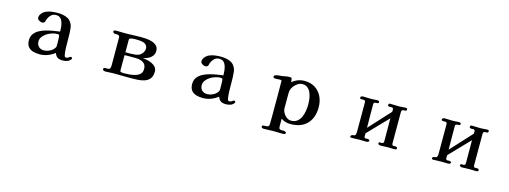

<svg xmlns="http://www.w3.org/2000/svg" viewBox="-12 -1315 6024 2272"><g transform="rotate(15 3000.0 -179.0)"><path d="M586 -172Q586 -177 586 -192.5Q586 -208 585 -225.5Q584 -243 583.5 -257Q583 -271 581 -273Q576 -281 570.5 -282.5Q565 -284 556 -284Q528 -284 495 -274Q462 -264 432 -245Q402 -226 382.5 -200Q363 -174 363 -142Q363 -102 387.5 -78.5Q412 -55 451 -55Q480 -55 511 -67.5Q542 -80 562 -101Q570 -109 578 -121Q586 -133 586 -144ZM799 -48Q799 -43 795 -39Q778 -15 752 -6Q726 3 697 3Q658 3 634.5 -11Q611 -25 598 -63Q558 -32 511 -14.5Q464 3 414 3Q370 3 332.5 -8Q295 -19 272.5 -47.5Q250 -76 250 -127Q250 -173 273 -204.5Q296 -236 333.5 -256.5Q371 -277 415.5 -289Q460 -301 503.5 -308Q547 -315 581 -320Q581 -345 578 -375Q575 -405 566 -433Q557 -461 537.5 -479Q518 -497 485 -497Q445 -497 419 -468.5Q393 -440 383 -403Q382 -399 381 -393.5Q380 -388 377 -383Q371 -375 362.5 -371.5Q354 -368 344 -368Q328 -368 307.5 -381Q287 -394 287 -413Q287 -438 302 -458Q323 -488 356 -502.5Q389 -517 426 -521.5Q463 -526 496 -526Q527 -526 559 -520.5Q591 -515 619.5 -500.5Q648 -486 666 -457Q685 -428 689 -393.5Q693 -359 694 -325Q695 -290 695 -255Q695 -220 696 -185Q696 -175 696.5 -154.5Q697 -134 699 -110.5Q701 -87 704.5 -68.5Q708 -50 714 -44Q718 -41 727 -41Q748 -41 759.5 -52.5Q771 -64 784 -64Q789 -64 794 -58.5Q799 -53 799 -48Z M1655 -148Q1655 -188 1636.5 -209.5Q1618 -231 1588.5 -240Q1559 -249 1525 -249H1477Q1455 -249 1433 -249Q1411 -249 1389 -248V-60Q1389 -45 1405 -42Q1421 -39 1431 -39Q1460 -39 1497.5 -41.5Q1535 -44 1571.5 -54Q1608 -64 1631.5 -86Q1655 -108 1655 -148ZM1614 -384Q1614 -414 1599.5 -430.5Q1585 -447 1562 -453.5Q1539 -460 1513.5 -461.5Q1488 -463 1466 -463Q1457 -463 1439 -462Q1421 -461 1405.5 -455.5Q1390 -450 1390 -437V-284Q1404 -284 1417 -283.5Q1430 -283 1443 -283Q1472 -283 1507.5 -286.5Q1543 -290 1568 -306Q1586 -318 1600 -340Q1614 -362 1614 -384ZM1786 -151Q1786 -96 1761.5 -65.5Q1737 -35 1698 -22Q1659 -9 1614 -6.5Q1569 -4 1528 -4Q1476 -4 1423 -5Q1370 -6 1317 -6Q1292 -6 1267 -4Q1242 -2 1217 -2Q1209 -2 1197.5 -7Q1186 -12 1186 -22Q1186 -34 1193.5 -38Q1201 -42 1211 -42Q1217 -42 1222.5 -41.5Q1228 -41 1233 -41Q1262 -41 1267.5 -57.5Q1273 -74 1273 -97Q1273 -181 1272.5 -265Q1272 -349 1272 -433Q1272 -450 1263 -455.5Q1254 -461 1241 -461.5Q1228 -462 1216 -462Q1206 -462 1197 -468.5Q1188 -475 1188 -486Q1188 -497 1199.5 -499.5Q1211 -502 1218 -502Q1250 -502 1280.5 -501Q1311 -500 1342 -500Q1386 -500 1429.5 -502.5Q1473 -505 1516 -505Q1545 -505 1583 -502.5Q1621 -500 1656.5 -489.5Q1692 -479 1715.5 -456Q1739 -433 1739 -392Q1739 -356 1719.5 -331Q1700 -306 1670.5 -291.5Q1641 -277 1609 -271Q1635 -268 1665 -261Q1695 -254 1723 -240.5Q1751 -227 1768.5 -205.5Q1786 -184 1786 -151Z M2586 -172Q2586 -177 2586 -192.5Q2586 -208 2585 -225.5Q2584 -243 2583.5 -257Q2583 -271 2581 -273Q2576 -281 2570.5 -282.5Q2565 -284 2556 -284Q2528 -284 2495 -274Q2462 -264 2432 -245Q2402 -226 2382.5 -200Q2363 -174 2363 -142Q2363 -102 2387.5 -78.5Q2412 -55 2451 -55Q2480 -55 2511 -67.5Q2542 -80 2562 -101Q2570 -109 2578 -121Q2586 -133 2586 -144ZM2799 -48Q2799 -43 2795 -39Q2778 -15 2752 -6Q2726 3 2697 3Q2658 3 2634.5 -11Q2611 -25 2598 -63Q2558 -32 2511 -14.5Q2464 3 2414 3Q2370 3 2332.5 -8Q2295 -19 2272.5 -47.5Q2250 -76 2250 -127Q2250 -173 2273 -204.5Q2296 -236 2333.5 -256.5Q2371 -277 2415.5 -289Q2460 -301 2503.5 -308Q2547 -315 2581 -320Q2581 -345 2578 -375Q2575 -405 2566 -433Q2557 -461 2537.5 -479Q2518 -497 2485 -497Q2445 -497 2419 -468.5Q2393 -440 2383 -403Q2382 -399 2381 -393.5Q2380 -388 2377 -383Q2371 -375 2362.5 -371.5Q2354 -368 2344 -368Q2328 -368 2307.5 -381Q2287 -394 2287 -413Q2287 -438 2302 -458Q2323 -488 2356 -502.5Q2389 -517 2426 -521.5Q2463 -526 2496 -526Q2527 -526 2559 -520.5Q2591 -515 2619.5 -500.5Q2648 -486 2666 -457Q2685 -428 2689 -393.5Q2693 -359 2694 -325Q2695 -290 2695 -255Q2695 -220 2696 -185Q2696 -175 2696.5 -154.5Q2697 -134 2699 -110.5Q2701 -87 2704.5 -68.5Q2708 -50 2714 -44Q2718 -41 2727 -41Q2748 -41 2759.5 -52.5Q2771 -64 2784 -64Q2789 -64 2794 -58.5Q2799 -53 2799 -48Z M3640 -248Q3640 -280 3635 -316.5Q3630 -353 3616 -386.5Q3602 -420 3577 -441Q3552 -462 3511 -462Q3483 -462 3455.5 -444.5Q3428 -427 3408.5 -400.5Q3389 -374 3383 -347Q3381 -336 3380.5 -324.5Q3380 -313 3380 -302Q3380 -259 3380 -217Q3380 -175 3380 -132Q3380 -104 3395.5 -75.5Q3411 -47 3436.5 -28Q3462 -9 3491 -9Q3538 -9 3567 -32.5Q3596 -56 3612 -92.5Q3628 -129 3634 -170.5Q3640 -212 3640 -248ZM3768 -246Q3768 -116 3696.5 -42Q3625 32 3493 32Q3430 32 3380 -3V94Q3380 115 3389.5 122Q3399 129 3413.5 129Q3428 129 3443 129Q3450 129 3461 134.5Q3472 140 3472 149Q3472 157 3461 162Q3450 167 3443 167Q3413 167 3383.5 165.5Q3354 164 3324 164Q3294 164 3264 166Q3234 168 3204 168Q3197 168 3186 163Q3175 158 3175 150Q3175 134 3190 131.5Q3205 129 3223.5 129.5Q3242 130 3250 124Q3258 117 3260 109Q3262 101 3262 91Q3262 65 3262.5 38.5Q3263 12 3263 -14V-268Q3263 -309 3262.5 -350.5Q3262 -392 3262 -433Q3262 -440 3256 -442Q3250 -444 3245 -444Q3230 -444 3215 -442.5Q3200 -441 3185 -441Q3177 -441 3167.5 -444Q3158 -447 3158 -458Q3158 -473 3172 -478Q3189 -486 3214 -488Q3239 -490 3258 -492Q3279 -495 3299.5 -499.5Q3320 -504 3342 -504Q3364 -504 3368 -497Q3372 -490 3374 -470L3376 -448Q3442 -505 3528 -505Q3604 -505 3657.5 -470.5Q3711 -436 3739.5 -377.5Q3768 -319 3768 -246Z M4789 -19Q4789 -4 4779.5 -1.5Q4770 1 4758 1Q4739 1 4720 0Q4701 -1 4682 -1Q4658 -1 4634 0.5Q4610 2 4586 2Q4579 2 4570 -3.5Q4561 -9 4561 -16Q4561 -33 4573 -32.5Q4585 -32 4596 -32Q4612 -32 4617 -39.5Q4622 -47 4622 -62Q4622 -132 4621.5 -201Q4621 -270 4621 -340L4383 -93Q4383 -85 4382.5 -76Q4382 -67 4382 -59Q4382 -48 4386 -41Q4390 -34 4403 -34Q4409 -34 4414.5 -34.5Q4420 -35 4426 -35Q4432 -35 4440.5 -31Q4449 -27 4449 -19Q4449 -8 4438.5 -3.5Q4428 1 4418 1Q4398 1 4377.5 0Q4357 -1 4337 -1Q4312 -1 4287 0.5Q4262 2 4236 2Q4218 2 4218 -13Q4218 -18 4226 -25Q4234 -32 4238 -32Q4267 -32 4274 -45Q4281 -58 4281 -84V-436Q4281 -449 4277.5 -459.5Q4274 -470 4257 -470Q4252 -470 4246.5 -469.5Q4241 -469 4236 -469Q4229 -469 4220.5 -471.5Q4212 -474 4212 -484Q4212 -495 4222 -500.5Q4232 -506 4242 -506Q4268 -506 4293.5 -504.5Q4319 -503 4344 -503Q4362 -503 4380.5 -505Q4399 -507 4418 -507Q4425 -507 4433.5 -503.5Q4442 -500 4442 -492Q4442 -477 4433 -474.5Q4424 -472 4411.5 -472.5Q4399 -473 4390 -468.5Q4381 -464 4381 -445Q4381 -374 4381.5 -302.5Q4382 -231 4383 -160L4622 -420Q4622 -426 4622.5 -432Q4623 -438 4623 -444Q4623 -455 4619 -462.5Q4615 -470 4602 -470Q4596 -470 4590.5 -469.5Q4585 -469 4579 -469Q4572 -469 4563.5 -471.5Q4555 -474 4555 -484Q4555 -494 4559 -500Q4563 -506 4574 -506Q4602 -506 4629.5 -504.5Q4657 -503 4685 -503Q4705 -503 4725 -505.5Q4745 -508 4765 -508Q4773 -508 4779 -505Q4785 -502 4785 -492Q4785 -477 4775.5 -474.5Q4766 -472 4753.5 -472.5Q4741 -473 4731.5 -468Q4722 -463 4722 -443V-61Q4722 -51 4726 -42.5Q4730 -34 4743 -34Q4749 -34 4754.5 -34.5Q4760 -35 4766 -35Q4772 -35 4780.5 -31Q4789 -27 4789 -19Z M5789 -19Q5789 -4 5779.5 -1.5Q5770 1 5758 1Q5739 1 5720 0Q5701 -1 5682 -1Q5658 -1 5634 0.5Q5610 2 5586 2Q5579 2 5570 -3.5Q5561 -9 5561 -16Q5561 -33 5573 -32.5Q5585 -32 5596 -32Q5612 -32 5617 -39.5Q5622 -47 5622 -62Q5622 -132 5621.5 -201Q5621 -270 5621 -340L5383 -93Q5383 -85 5382.5 -76Q5382 -67 5382 -59Q5382 -48 5386 -41Q5390 -34 5403 -34Q5409 -34 5414.5 -34.5Q5420 -35 5426 -35Q5432 -35 5440.5 -31Q5449 -27 5449 -19Q5449 -8 5438.5 -3.5Q5428 1 5418 1Q5398 1 5377.5 0Q5357 -1 5337 -1Q5312 -1 5287 0.5Q5262 2 5236 2Q5218 2 5218 -13Q5218 -18 5226 -25Q5234 -32 5238 -32Q5267 -32 5274 -45Q5281 -58 5281 -84V-436Q5281 -449 5277.5 -459.5Q5274 -470 5257 -470Q5252 -470 5246.5 -469.5Q5241 -469 5236 -469Q5229 -469 5220.5 -471.5Q5212 -474 5212 -484Q5212 -495 5222 -500.5Q5232 -506 5242 -506Q5268 -506 5293.5 -504.5Q5319 -503 5344 -503Q5362 -503 5380.5 -505Q5399 -507 5418 -507Q5425 -507 5433.5 -503.5Q5442 -500 5442 -492Q5442 -477 5433 -474.5Q5424 -472 5411.5 -472.5Q5399 -473 5390 -468.5Q5381 -464 5381 -445Q5381 -374 5381.5 -302.5Q5382 -231 5383 -160L5622 -420Q5622 -426 5622.5 -432Q5623 -438 5623 -444Q5623 -455 5619 -462.5Q5615 -470 5602 -470Q5596 -470 5590.5 -469.5Q5585 -469 5579 -469Q5572 -469 5563.5 -471.5Q5555 -474 5555 -484Q5555 -494 5559 -500Q5563 -506 5574 -506Q5602 -506 5629.5 -504.5Q5657 -503 5685 -503Q5705 -503 5725 -505.5Q5745 -508 5765 -508Q5773 -508 5779 -505Q5785 -502 5785 -492Q5785 -477 5775.5 -474.5Q5766 -472 5753.5 -472.5Q5741 -473 5731.5 -468Q5722 -463 5722 -443V-61Q5722 -51 5726 -42.5Q5730 -34 5743 -34Q5749 -34 5754.5 -34.5Q5760 -35 5766 -35Q5772 -35 5780.5 -31Q5789 -27 5789 -19Z"/></g></svg>

Font: Kaisei HarunoUmi
Style: Bold
Weight: 700
Designer: Font-Kai, 金井和夫
Foundry: KAZUO KANAI
Version: Version 5.003